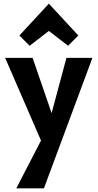

<svg xmlns="http://www.w3.org/2000/svg" viewBox="-20 -740 533 1049"><path d="M485 -424 220 289H69L204 28L8 -424H158L262 -122L343 -424ZM86 -546 247 -720 408 -546 352 -490 247 -571 142 -490Z"/></svg>

Font: Ysabeau Ultrabold
Style: Regular
Weight: 800
Designer: Christian Thalmann (Catharsis Fonts)
Version: Version 0.003